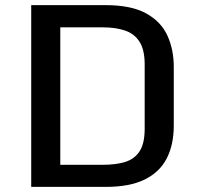

<svg xmlns="http://www.w3.org/2000/svg" viewBox="-20 -731 785 751"><path d="M102.1 0V-710.9H393.1Q493.2 -710.9 551.5 -678.7Q609.9 -646.5 634.8 -591.8Q659.7 -537.1 659.7 -468.8V-239.7Q659.7 -165 632.1 -111.3Q604.5 -57.6 545.9 -28.8Q487.3 0 393.6 0ZM215.8 -86.4H382.8Q434.1 -86.4 470.5 -97.9Q506.8 -109.4 526.4 -139.9Q545.9 -170.4 545.9 -227.1V-479Q545.9 -535.6 526.1 -567.1Q506.3 -598.6 469.7 -611.3Q433.1 -624 382.8 -624H215.8Z"/></svg>

Font: Monda Medium
Style: Regular
Weight: 500
Designer: Vernon Adams
Foundry: Vernon Adams
Version: Version 2.200